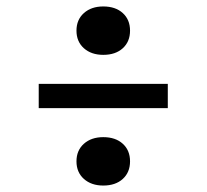

<svg xmlns="http://www.w3.org/2000/svg" viewBox="-20 -630 640 595"><path d="M100 -295V-370H500V-295ZM300 -460Q263 -460 240 -480.5Q217 -501 217 -535Q217 -569 240 -589.5Q263 -610 300 -610Q338 -610 360.5 -589.5Q383 -569 383 -535Q383 -501 360.5 -480.5Q338 -460 300 -460ZM300 -55Q263 -55 240 -75.5Q217 -96 217 -130Q217 -164 240 -184.5Q263 -205 300 -205Q338 -205 360.5 -184.5Q383 -164 383 -130Q383 -96 360.5 -75.5Q338 -55 300 -55Z"/></svg>

Font: Atlassian Mono
Style: Regular
Weight: 400
Monospace: yes
Designer: Philipp Nurullin, Konstantin Bulenkov
Foundry: Modifications by Atlassian Pty Ltd, manufactured by JetBrains
Version: Version 2.304